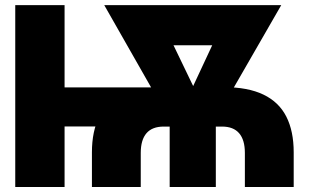

<svg xmlns="http://www.w3.org/2000/svg" viewBox="-20 -748 1239 768"><path d="M347.7 0V-138.7Q347.7 -223.6 377.4 -281.7Q407.2 -339.8 469 -369.6Q530.8 -399.4 627 -399.4H876Q971.7 -399.4 1033.7 -369.6Q1095.7 -339.8 1125.2 -281.7Q1154.8 -223.6 1154.8 -138.7V0H959.5V-136.2Q959.5 -188.5 936.5 -215.1Q913.6 -241.7 868.2 -241.7H634.8Q588.9 -241.7 565.9 -215.1Q543 -188.5 543 -136.2V0ZM41 0V-727.5H238.3V0ZM201.2 -242.2V-398.4H671.9V-242.2ZM658.7 0V-306.2H843.3V0ZM668.9 -250 397 -727.5H596.7L776.4 -354.5L767.1 -250ZM731.9 -250 731 -357.4 903.8 -727.5H1105L830.1 -250ZM535.6 -566.9V-727.5H967.3V-566.9Z"/></svg>

Font: Inter 28pt Black
Style: Regular
Weight: 900
Designer: Rasmus Andersson
Foundry: rsms
Version: Version 4.001;git-66647c0bb